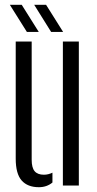

<svg xmlns="http://www.w3.org/2000/svg" viewBox="-20 -773 403 800"><path d="M45.5 -112V-600H112V-107.5Q112 -74.5 124.2 -59.8Q136.5 -45 163 -45Q181 -45 198.5 -53.5V-12.5Q175 7 142 7Q95 7 70.2 -21Q45.5 -49 45.5 -112ZM242 0V-600H308.5V0ZM92 -640 21 -753H70.5L141.5 -640ZM193 -640 122.5 -753H172L243 -640Z"/></svg>

Font: Big Shoulders Stencil Display Thin
Style: Regular
Weight: 400
Version: Version 2.001